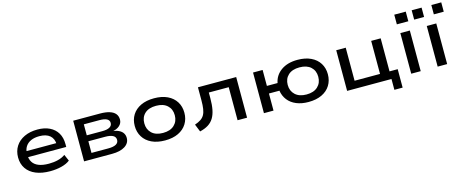

<svg xmlns="http://www.w3.org/2000/svg" viewBox="-44 -1416 5403 2245"><g transform="rotate(-15 2657.5 -293.5)"><path d="M389 9Q289 9 216.5 -21Q144 -51 105 -108Q66 -165 66 -243Q66 -320 103 -378Q140 -436 208.5 -468.5Q277 -501 368 -501Q453 -501 514.5 -471Q576 -441 609 -385.5Q642 -330 642 -252V-217H154V-290H565L542 -271Q541 -344 496.5 -382Q452 -420 370 -420Q310 -420 267.5 -401Q225 -382 201.5 -345.5Q178 -309 178 -258V-249Q178 -194 201.5 -156.5Q225 -119 273.5 -99.5Q322 -80 397 -80Q457 -80 508 -93Q559 -106 596 -133L630 -55Q592 -24 527.5 -7.5Q463 9 389 9Z M800 0V-492H1125Q1192 -492 1238.5 -477.5Q1285 -463 1308.5 -434.5Q1332 -406 1332 -364Q1332 -321 1299 -291Q1266 -261 1207 -251L1209 -256Q1257 -251 1289 -235Q1321 -219 1337 -194Q1353 -169 1353 -136Q1353 -73 1295.5 -36.5Q1238 0 1138 0ZM909 -73H1113Q1174 -73 1206 -90.5Q1238 -108 1238 -143Q1238 -179 1206 -196.5Q1174 -214 1113 -214H909ZM909 -286H1098Q1156 -286 1186.5 -303.5Q1217 -321 1217 -354Q1217 -387 1187 -403Q1157 -419 1098 -419H909Z M1780 9Q1686 9 1618.5 -23Q1551 -55 1515 -113Q1479 -171 1479 -246Q1479 -322 1515 -379.5Q1551 -437 1618.5 -469Q1686 -501 1780 -501Q1874 -501 1941 -469Q2008 -437 2044 -379.5Q2080 -322 2080 -246Q2080 -171 2044 -113Q2008 -55 1941 -23Q1874 9 1780 9ZM1779 -82Q1867 -82 1915.5 -127.5Q1964 -173 1964 -247Q1964 -321 1915.5 -365.5Q1867 -410 1780 -410Q1691 -410 1643 -365.5Q1595 -321 1595 -247Q1595 -173 1643 -127.5Q1691 -82 1779 -82Z M2201 13 2164 -79Q2208 -94 2236.5 -113Q2265 -132 2281 -160.5Q2297 -189 2303.5 -231.5Q2310 -274 2310 -334V-492H2773V0H2658V-400H2417V-330Q2417 -251 2405.5 -193Q2394 -135 2369 -94Q2344 -53 2302.5 -27Q2261 -1 2201 13Z M3516 9Q3433 9 3369.5 -17.5Q3306 -44 3268 -93Q3230 -142 3220 -207H3093V0H2977V-492H3093V-299H3222Q3240 -391 3317.5 -446Q3395 -501 3516 -501Q3610 -501 3677.5 -469Q3745 -437 3781 -379.5Q3817 -322 3817 -247Q3817 -171 3781 -113Q3745 -55 3677.5 -23Q3610 9 3516 9ZM3516 -82Q3604 -82 3652.5 -127.5Q3701 -173 3701 -247Q3701 -321 3652.5 -365.5Q3604 -410 3516 -410Q3428 -410 3379.5 -365.5Q3331 -321 3331 -247Q3331 -173 3380 -127.5Q3429 -82 3516 -82Z M4521 131V0H3984V-492H4099V-92H4407V-492H4522V-92H4621V131Z M4747 -601V-718H4886V-601ZM4760 0V-492H4875V0Z M5080 0V-492H5195V0ZM5195 -602V-715H5315V-602ZM4957 -602V-715H5077V-602Z"/></g></svg>

Font: Nunito Sans 10pt Expanded SemiBold
Style: Regular
Weight: 600
Width: 7
Designer: Vernon Adams
Foundry: Vernon Adams
Version: Version 3.101;gftools[0.9.27]